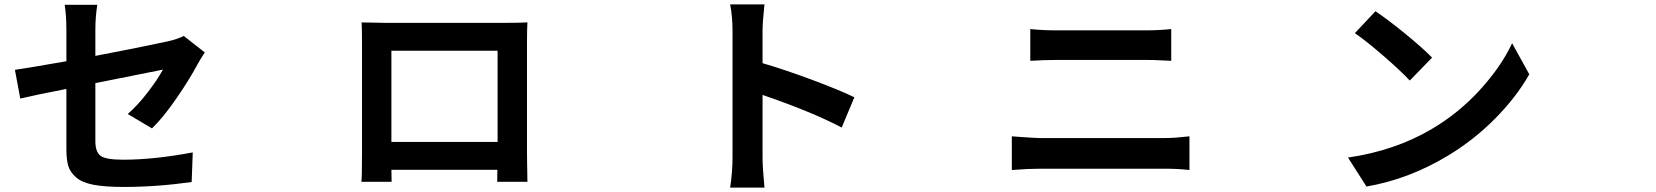

<svg xmlns="http://www.w3.org/2000/svg" viewBox="-20 -811 7540 874"><path d="M671.9 -226.6 561.5 -292Q607.4 -332 652.3 -390.6Q697.3 -449.2 721.7 -494.1L414.1 -432.6V-168Q414.1 -119.1 438 -101.6Q461.9 -84 541 -84Q680.7 -84 857.4 -117.2L852.5 17.6Q693.4 40 543 40Q459 40 406.7 30.3Q354.5 20.5 327.1 -2.9Q299.8 -26.4 291 -55.2Q282.2 -84 282.2 -132.8V-406.2Q141.6 -378.9 72.3 -362.3L47.9 -493.2Q98.6 -500 282.2 -532.2V-674.8Q282.2 -740.2 274.4 -789.1H422.9Q414.1 -734.4 414.1 -674.8V-556.6Q594.7 -590.8 745.1 -623Q791 -633.8 816.4 -647.5L912.1 -572.3Q885.7 -531.2 878.9 -517.6Q841.8 -448.2 782.2 -361.8Q722.7 -275.4 671.9 -226.6Z M2245.1 -580.1H1761.7V-165H2245.1ZM2378.9 -612.3V-122.1Q2378.9 -104.5 2379.4 -71.3Q2379.9 -38.1 2380.4 -11.2Q2380.9 15.6 2380.9 16.6H2243.2L2244.1 -38.1H1761.7L1762.7 16.6H1625Q1627.9 2 1627.9 -123V-612.3Q1627.9 -680.7 1626 -709Q1708 -707 1732.4 -707H2282.2Q2344.7 -707 2380.9 -709Q2378.9 -678.7 2378.9 -612.3Z M3869.1 -368.2 3811.5 -230.5Q3673.8 -302.7 3451.2 -378.9V-95.7Q3451.2 -46.9 3460 43H3303.7Q3314.5 -28.3 3314.5 -95.7V-669.9Q3314.5 -735.4 3303.7 -791H3460Q3451.2 -711.9 3451.2 -669.9V-523.4Q3551.8 -494.1 3676.3 -447.8Q3800.8 -401.4 3869.1 -368.2Z M4585.9 -37.1V-190.4Q4690.4 -182.6 4710.9 -182.6H5285.2Q5326.2 -182.6 5394.5 -190.4V-37.1Q5341.8 -43 5285.2 -43H4710.9Q4660.2 -43 4585.9 -37.1ZM4669.9 -534.2V-678.7Q4724.6 -672.9 4787.1 -672.9H5201.2Q5254.9 -672.9 5311.5 -678.7V-534.2Q5301.8 -534.2 5279.3 -535.6Q5256.8 -537.1 5236.8 -537.6Q5216.8 -538.1 5201.2 -538.1H4788.1Q4738.3 -538.1 4669.9 -534.2Z M6241.2 -759.8Q6295.9 -723.6 6376.5 -657.7Q6457 -591.8 6499 -548.8L6397.5 -444.3Q6357.4 -487.3 6279.3 -555.2Q6201.2 -623 6147.5 -660.2ZM6116.2 -93.8Q6331.1 -125 6499 -224.6Q6621.1 -296.9 6717.3 -402.3Q6813.5 -507.8 6863.3 -614.3L6941.4 -472.7Q6882.8 -369.1 6786.1 -271.5Q6689.5 -173.8 6571.3 -102.5Q6393.6 4.9 6200.2 38.1Z"/></svg>

Font: Bpmf Zihi Sans Bold
Style: Bold
Weight: 700
Foundry: But Ko
Version: Version 1.320